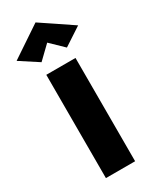

<svg xmlns="http://www.w3.org/2000/svg" viewBox="-287 -1063 915 1127"><g transform="rotate(-30 170.5 -499.0)"><path d="M171 -861 85 -778 -38 -858 171 -998 379 -858 257 -778ZM72 -700H270V0H72Z"/></g></svg>

Font: Jost* Heavy
Style: Regular
Weight: 800
Version: Version 3.7